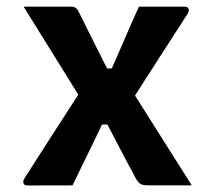

<svg xmlns="http://www.w3.org/2000/svg" viewBox="-20 -558 640 578"><path d="M51.1 -538Q86.3 -538 123.1 -538Q160 -538 195.2 -538Q202.2 -538 206.3 -535.2Q210.5 -532.5 214.5 -527.5Q239.7 -476.8 265.4 -425.1Q291.2 -373.5 317.1 -322.7L364.4 -305.3Q412.4 -228.8 460.8 -152.6Q509.3 -76.5 557.3 0Q539.3 0 521.4 0Q503.4 0 486.7 0Q469.9 0 455 0Q440 0 428 0Q410.8 0 403.7 -3.8Q396.6 -7.6 388.9 -20.7Q380.7 -35.3 362.8 -69.6Q344.8 -103.9 323.2 -145.1Q301.6 -186.2 283.3 -221.7L234.4 -242.9Q188.1 -316.8 142.8 -390.4Q97.4 -464.1 51.1 -538ZM237.1 -306.2 340.6 -183.1H287.1Q272.8 -152.5 257.8 -122Q242.7 -91.5 228 -61.1Q213.2 -30.6 198.3 0L61.8 0.3Q56 0.3 53 -2.7Q50 -5.7 50 -10.7Q50 -13.9 51.6 -17.4Q53.3 -21 57.3 -27Q102.3 -97.1 147.2 -167.1Q192.1 -237.1 237.1 -306.2ZM536.5 -538Q541.5 -538 545 -535.5Q548.5 -533.1 548.5 -526.4Q548.5 -525.2 547.5 -522.7Q546.5 -520.2 544.5 -516.2Q500.5 -447.3 455.1 -377.3Q409.7 -307.3 365.5 -237.3L266.9 -352.1H316.7Q330.7 -383.3 343.8 -414.3Q356.8 -445.4 370.6 -476.2Q384.5 -506.9 398.2 -538Z"/></svg>

Font: Recursive Sans Linear Light
Style: Regular
Weight: 300
Version: Version 1.085